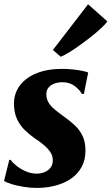

<svg xmlns="http://www.w3.org/2000/svg" viewBox="-22 -890 535 920"><path d="M380 -440H370.5Q361.5 -457.5 337.2 -476.8Q313 -496 277 -496Q257 -496 239.2 -489.8Q221.5 -483.5 210.8 -470.8Q200 -458 200 -438Q200 -417.5 209.8 -400.2Q219.5 -383 239.2 -366.2Q259 -349.5 287 -329.5Q315.5 -309.5 338.2 -287.8Q361 -266 374.2 -237.5Q387.5 -209 387.5 -168.5Q387.5 -123.5 369.2 -90Q351 -56.5 318.8 -34.2Q286.5 -12 244.2 -0.8Q202 10.5 154.5 10.5Q122.5 10.5 89.8 5Q57 -0.5 32 -8.2Q7 -16 -2.5 -23.5L22.5 -124H29Q38 -111 57.2 -95.5Q76.5 -80 101.8 -69Q127 -58 154.5 -58Q172.5 -58 190.2 -64.8Q208 -71.5 219.5 -85.8Q231 -100 231 -122Q231 -142.5 220.2 -159.5Q209.5 -176.5 190 -193.5Q170.5 -210.5 142 -229Q118.5 -245.5 96 -267.5Q73.5 -289.5 59.2 -320.2Q45 -351 45 -393Q45 -443 73.5 -480.8Q102 -518.5 153.8 -539.2Q205.5 -560 275 -560Q301 -560 327.2 -557.2Q353.5 -554.5 373.2 -550.2Q393 -546 400.5 -542.5ZM231.5 -650.5 400 -869.5 492.5 -787.5Q485 -776.5 466 -758.2Q447 -740 420.8 -719Q394.5 -698 366.2 -677.5Q338 -657 312.5 -641Q287 -625 269 -618Z"/></svg>

Font: Merriweather 36pt Black
Style: Italic
Weight: 900
Italic angle: -7.8°
Version: Version 2.101